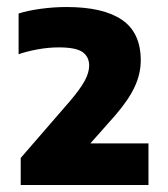

<svg xmlns="http://www.w3.org/2000/svg" viewBox="-20 -835 480 547"><path d="M39 -308V-385L178.5 -546Q208 -580.5 221 -604.2Q234 -628 234 -648Q234 -673.5 215 -686.8Q196 -700 147.5 -700Q117.5 -700 86.5 -694.2Q55.5 -688.5 33 -680.5V-796.5Q59.5 -805 96.5 -810Q133.5 -815 169.5 -815Q274 -815 327.5 -778.5Q381 -742 381 -663Q381 -625 363.8 -587.8Q346.5 -550.5 308 -506L237.5 -426.5H403V-308Z"/></svg>

Font: Encode Sans XBd
Style: Regular
Weight: 800
Designer: Multiple Designers
Foundry: Impallari Type
Version: Version 3.002; ttfautohint (v1.8.3) -l 8 -r 50 -G 200 -x 14 